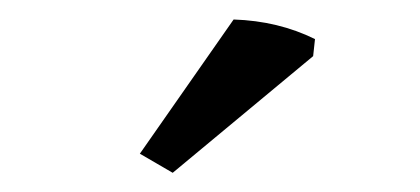

<svg xmlns="http://www.w3.org/2000/svg" viewBox="-20 -584 431 197"><path d="M157.2 -406.7 123.5 -426.3 219.7 -564Q265.6 -562.5 303.2 -543.9L301.3 -526.4Z"/></svg>

Font: Markazi Text Medium
Style: Regular
Weight: 500
Designer: Borna Izadpanah (Arabic designer), Fiona Ross (Arabic design director) and Florian Runge (Latin designer)
Foundry: Borna Izadpanah and Florian Runge
Version: Version 1.001